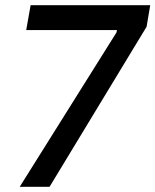

<svg xmlns="http://www.w3.org/2000/svg" viewBox="-20 -720 599 740"><path d="M56 0H171L545 -617L559 -700H98L81 -604H431L429 -595Z"/></svg>

Font: Fixel Display 20240404 Medium
Style: Italic
Weight: 500
Italic angle: -10°
Designer: AlfaBravo + MacPaw
Foundry: Kyrylo Tkachov, Marchela Mozhyna, Serhii Makarenko, Maria Weinstein, Zakhar Kryvoshyya
Version: Version 1.211;Glyphs 3.2 (3225)